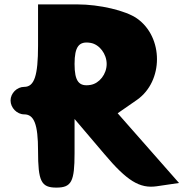

<svg xmlns="http://www.w3.org/2000/svg" viewBox="-20 -903 862 873"><path d="M153 -696C153 -558 136 -508 90 -508C57 -508 28 -479 28 -446C28 -413 57 -383 90 -383C135 -383 153 -338 153 -217C153 -79 167 -50 236 -50C305 -50 319 -77 319 -206V-362L455 -202C557 -81 615 -45 692 -56L794 -71C701 -177 608 -282 515 -388L603 -449C724 -534 724 -734 603 -819C552 -855 432 -883 332 -883H153ZM465 -612C465 -566 432 -524 392 -517C339 -508 319 -533 319 -612C319 -691 339 -717 392 -708C432 -701 465 -658 465 -612Z"/></svg>

Font: Hussar Skorodowane
Style: Bold
Weight: 700
Foundry: Cannot Into Space Fonts
Version: Version 0.892